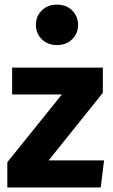

<svg xmlns="http://www.w3.org/2000/svg" viewBox="-20 -831 499 851"><path d="M33.7 -531.4H435.8V-419.6L195.6 -120H441.2L426.5 0H12.5V-112L254.2 -412.3H33.7ZM232.3 -810.5Q273.8 -810.5 299.9 -784.7Q326 -758.9 326 -720.7Q326 -682.9 299.9 -657.1Q273.8 -631.3 232.3 -631.3Q191.2 -631.3 165.2 -657.1Q139.1 -682.9 139.1 -720.7Q139.1 -758.9 165.2 -784.7Q191.2 -810.5 232.3 -810.5Z"/></svg>

Font: Fira Sans Variable
Style: Regular
Weight: 400
Designer: Carrois Corporate & Edenspiekermann AG
Foundry: Carrois Corporate GbR & Edenspiekermann AG
Version: Version 4.202